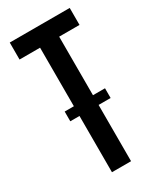

<svg xmlns="http://www.w3.org/2000/svg" viewBox="-202 -870 788 940"><g transform="rotate(-30 192.5 -400.0)"><path d="M139 0V-318H87V-373H139V-704H23V-800H362V-704H247V-373H315V-318H247V0Z"/></g></svg>

Font: Big Shoulders Display
Style: Bold
Weight: 700
Designer: Patric King
Foundry: XO Type Co
Version: Version 1.000; ttfautohint (v1.8.2)